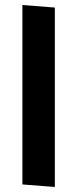

<svg xmlns="http://www.w3.org/2000/svg" viewBox="-20 -733 306 763"><path d="M198 -703V10L69 0V-713Z"/></svg>

Font: Palanquin Dark
Style: Regular
Weight: 400
Designer: Pria Ravichandran
Version: Version 1.001